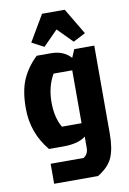

<svg xmlns="http://www.w3.org/2000/svg" viewBox="-95 -775 659 983"><g transform="rotate(-10 234.5 -284.0)"><path d="M430 -511V-53Q430 23 410.5 69Q391 115 333 150H105V46H276Q301 31 301 -2V-61Q264 -30 183 -30H110Q29 -127 29 -255Q29 -347 55 -405.5Q81 -464 131 -511H205Q270 -511 308 -469L326 -511ZM297 -406H200Q164 -344 164 -263.5Q164 -183 195 -131H297ZM195 -718H313L394 -582L330 -549L254 -626L178 -549L115 -582Z"/></g></svg>

Font: Jockey One
Style: Regular
Weight: 400
Designer: TypeTogether
Foundry: TypeTogether
Version: Version 1.002